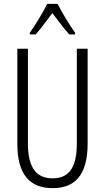

<svg xmlns="http://www.w3.org/2000/svg" viewBox="-20 -967 544 997"><path d="M279 -947H225C204 -903 163 -837 135 -797V-788H165C191 -816 224 -863 252 -899C281 -861 312 -818 340 -788H370V-797C347 -828 302 -901 279 -947ZM435 -221V-714H379V-222C379 -87 331 -41 253 -41C172 -41 125 -92 125 -222V-714H70V-220C70 -62 134 10 253 10C364 10 435 -52 435 -221Z"/></svg>

Font: Noto Sans Khmer UI ExtraCondensed Light
Style: Regular
Weight: 300
Width: 2
Designer: Danh Hong and the Monotype Design Team
Foundry: Monotype Imaging Inc.
Version: Version 2.002